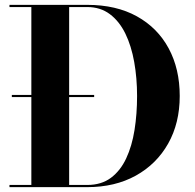

<svg xmlns="http://www.w3.org/2000/svg" viewBox="-20 -770 802 790"><path d="M339 0H19V-9H109V-741H19V-750H339Q458 -750 543.2 -702.8Q628.5 -655.5 674 -571Q719.5 -486.5 719.5 -375Q719.5 -263.5 671.8 -179Q624 -94.5 538.5 -47.2Q453 0 339 0ZM339 -741H264.5V-9H339Q397 -9 436.2 -38.2Q475.5 -67.5 499.2 -118.2Q523 -169 533.5 -235Q544 -301 544 -375Q544 -449 532.2 -515Q520.5 -581 495.8 -631.8Q471 -682.5 432 -711.8Q393 -741 339 -741ZM28.7 -379.5H367.4V-370.5H28.7Z"/></svg>

Font: Bodoni* 24pt
Style: Bold
Weight: 700
Version: Version 2.3